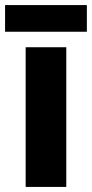

<svg xmlns="http://www.w3.org/2000/svg" viewBox="-36 -736 362 756"><path d="M225 0H65V-550H225ZM306 -716V-611H-16V-716Z"/></svg>

Font: Noto Sans Hebrew SemiCondensed ExtraBold
Style: Regular
Weight: 800
Width: 4
Designer: Monotype Design Team
Foundry: Monotype Imaging Inc.
Version: Version 2.004; ttfautohint (v1.8.4.7-5d5b)